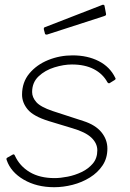

<svg xmlns="http://www.w3.org/2000/svg" viewBox="-20 -771 541 801"><path d="M206 10Q133 10 79 -21.5Q25 -53 8 -103Q5 -110 10 -113L33 -126Q36 -128 38.5 -126.5Q41 -125 42 -122Q62 -78 104 -53Q146 -28 208 -28Q232 -28 262.5 -34Q293 -40 321 -53.5Q349 -67 367.5 -89Q386 -111 386 -144Q386 -173 361.5 -196.5Q337 -220 282 -236L183 -266Q119 -286 95.5 -314.5Q72 -343 72 -376Q72 -428 102.5 -464.5Q133 -501 181 -520.5Q229 -540 283 -540Q345 -540 392 -516Q439 -492 461 -446Q463 -443 462 -441Q461 -439 458 -437L437 -424Q435 -423 432.5 -424Q430 -425 428 -428Q409 -463 371.5 -482.5Q334 -502 280 -502Q246 -502 207 -490Q168 -478 141 -452.5Q114 -427 114 -387Q114 -365 131.5 -345Q149 -325 199 -308L328 -266Q378 -250 403 -219.5Q428 -189 428 -151Q428 -111 408 -81Q388 -51 355 -30.5Q322 -10 283 0Q244 10 206 10ZM416 -747 422 -715Q423 -711 422 -708.5Q421 -706 415 -704L177 -627Q173 -626 170 -627.5Q167 -629 167 -633L163 -648Q162 -656 166 -657L408 -751Q410 -752 413 -750.5Q416 -749 416 -747Z"/></svg>

Font: Libre Franklin Thin
Style: Italic
Weight: 100
Italic angle: -8°
Designer: Pablo Impallari, Rodrigo Fuenzalida, Nhung Nguyen
Foundry: Impallari Type
Version: Version 3.000